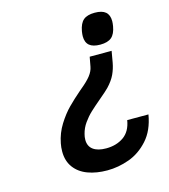

<svg xmlns="http://www.w3.org/2000/svg" viewBox="-113 -796 826 939"><g transform="rotate(-15 300.0 -326.5)"><path d="M418 -335.5Q405 -322 368 -291Q335.5 -263.5 315.2 -244.5Q295 -225.5 277.2 -200.5Q259.5 -175.5 252.5 -147Q248.5 -133 248.5 -118Q248.5 -85.5 271.5 -68.5Q294.5 -51.5 337 -51.5Q389 -51.5 425.8 -77.2Q462.5 -103 471.5 -158.5H579Q566 -80.5 523.2 -33Q480.5 14.5 425.5 34.2Q370.5 54 315 54Q259.5 54 216.5 38Q173.5 22 149 -11Q124.5 -44 124.5 -92Q124.5 -113.5 128.5 -133Q138 -182.5 164.5 -224.8Q191 -267 219.8 -296Q248.5 -325 284.5 -356L295 -365Q328 -392 344.8 -413.5Q361.5 -435 365.5 -457L374.5 -505.5H485.5L475.5 -448Q470 -418 457.5 -391Q445 -364 418 -335.5ZM526 -645.5Q526 -635 523.5 -620Q517 -582 497.8 -565.5Q478.5 -549 440.5 -549Q403.5 -549 385.5 -564.2Q367.5 -579.5 367.5 -610.5Q367.5 -620 370 -636Q377 -674.5 396.2 -690.8Q415.5 -707 453.5 -707Q490.5 -707 508.2 -691.8Q526 -676.5 526 -645.5Z"/></g></svg>

Font: JuliaMono SemiBoldItalic
Style: Regular
Weight: 600
Italic angle: -9°
Monospace: yes
Designer: cormullion
Foundry: corm
Version: Version 0.049; ttfautohint (v1.8.4)